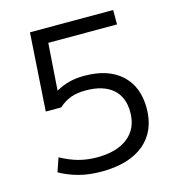

<svg xmlns="http://www.w3.org/2000/svg" viewBox="-109 -824 852 928"><g transform="rotate(-15 316.5 -360.0)"><path d="M286.3 10Q225.3 10 175.2 -3Q125 -16 78.3 -41.7L102 -110.7Q148.3 -85.4 191.3 -73.7Q234.3 -62.1 283 -62.1Q383 -62.1 438.3 -106.7Q493.6 -151.4 493.6 -232Q493.6 -308 446.5 -348.5Q399.3 -389 312 -389Q268.7 -389 237.7 -377.8Q206.7 -366.6 176.7 -340.3H99.7L125 -730H541.4V-657.9H197.4L181.1 -424H183.1Q216.4 -442.4 249.7 -450.7Q283 -459 324 -459Q442.7 -459 508.9 -398.7Q575 -338.3 575 -230Q575 -116 499.5 -53Q424 10 286.3 10Z"/></g></svg>

Font: M PLUS 2 Thin
Style: Regular
Weight: 100
Designer: Coji Morishita
Foundry: UNDERFOREST DESIGN
Version: Version 1.001